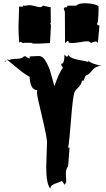

<svg xmlns="http://www.w3.org/2000/svg" viewBox="-20 -1075 645 1166"><path d="M557.1 -822.8 533.7 -814.9Q528.8 -814.9 525.6 -819.6Q522.5 -824.2 509.5 -824.2Q496.6 -824.2 464.6 -818.8Q432.6 -813.5 418.2 -813.5Q403.8 -813.5 397 -816.9Q397 -823.7 395.8 -825Q394.5 -826.2 388.7 -826.2Q387.2 -825.2 384.8 -821.8Q379.9 -814.9 375 -814.9L374 -1002.9L367.2 -1022.9L375.5 -1031.7L382.8 -1030.3Q387.2 -1030.8 389.6 -1040.5H441.9Q458.5 -1055.2 493.2 -1055.2Q527.8 -1055.2 553.2 -1048.3Q578.6 -1041.5 578.6 -1033.2Q578.6 -929.2 566.9 -929.2Q577.6 -919.4 584 -919.4L574.2 -813.5L565.9 -822.8ZM130.4 -1040 158.7 -1043.9Q168.5 -1043.9 191.2 -1037.8Q213.9 -1031.7 223.4 -1031.7Q232.9 -1031.7 235.8 -1036.1Q238.8 -1040.5 243.2 -1040.5L282.2 -1031.7L287.6 -1033.2L288.6 -936Q286.1 -936 286.1 -934.1V-929.7Q286.1 -928.2 285.6 -927.2Q289.6 -927.2 289.6 -924.3L283.7 -813.5L214.8 -810.1H186Q176.3 -810.1 170.9 -814.9H125.5L123.5 -813.5Q119.1 -814.9 115.7 -814.9H113.3Q111.8 -821.3 106.4 -821.3L96.2 -816.9Q92.3 -880.4 92.3 -912.1L96.2 -1035.2L112.3 -1034.2Q118.7 -1034.2 119.9 -1035.2Q121.1 -1036.1 121.1 -1042.5Q124 -1040 130.4 -1040ZM260.7 -61 265.6 -211.9Q265.6 -239.3 235.1 -367.2Q204.6 -495.1 204.6 -509.5Q204.6 -523.9 206.1 -526.9Q181.6 -528.3 170.9 -552.7Q160.2 -577.1 160.6 -607.9Q123 -628.9 80.1 -665.3Q37.1 -701.7 26.4 -710H24.4L26.4 -714.8L36.1 -710Q47.4 -717.3 80.8 -717.8Q114.3 -718.3 125 -732.4H133.3L134.3 -734.9Q145.5 -722.2 160.6 -720.7V-732.4L216.8 -734.9Q238.3 -734.9 254.9 -708Q275.9 -673.8 286.9 -635.7Q297.9 -597.7 303 -578.6Q308.1 -559.6 310.5 -551.8Q337.9 -632.3 362.3 -664.1L351.1 -680.2L354 -688Q371.6 -688 371.6 -744.6L380.9 -732.4L388.7 -731.4L397.9 -741.2Q401.4 -719.7 477.5 -707.5Q508.3 -702.6 516.6 -697.8V-709Q520 -697.8 551.5 -687Q583 -676.3 598.1 -676.3Q566.4 -674.3 546.9 -655.3Q539.1 -647 532.2 -638.7Q516.6 -619.6 506.3 -619.6Q494.1 -610.4 492.7 -596.2L486.3 -584.5L477.5 -585.4Q476.6 -563.5 449.2 -537.1Q438 -526.4 433.6 -517.6Q422.9 -496.6 411.9 -354Q400.9 -211.4 393.6 -178.2H402.3Q402.3 -178.2 393.6 -64.9Q379.9 -50.3 379.9 -20L382.3 29.3L373 47.4L356 23.4Q349.1 28.8 330.1 34.7Q311 40.5 298.3 48.6Q285.6 56.6 285.6 70.8Q260.7 41.5 260.7 -61ZM6.8 -697.8Q16.1 -708 20.5 -709Q18.6 -707.5 16.6 -704.1Q11.7 -697.8 6.8 -697.8ZM160.6 -596.7V-595.2Q160.2 -595.2 151.4 -596.7ZM486.3 -580.1V-574.2Q485.8 -574.2 485.8 -576.7ZM486.3 -584.5Q487.3 -584.5 487.3 -582.8Q487.3 -581.1 486.3 -580.1ZM24.4 -710Q24.4 -709 22.5 -709Q23.9 -709 24.4 -710Z"/></svg>

Font: Butcherman Caps
Style: Regular
Weight: 400
Version: Version 001.003